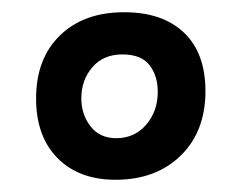

<svg xmlns="http://www.w3.org/2000/svg" viewBox="-20 -732 394 314"><path d="M180 -643Q149 -643 131 -622Q113 -601 113 -571Q113 -545 128 -525.5Q143 -506 170 -506Q200 -506 219 -528Q238 -550 238 -582Q238 -608 224.5 -625.5Q211 -643 180 -643ZM39 -571Q39 -636 78 -674Q117 -712 183 -712Q246 -712 281 -678.5Q316 -645 316 -583Q316 -517 275.5 -477.5Q235 -438 169 -438Q109 -438 74 -473.5Q39 -509 39 -571Z"/></svg>

Font: Cantora One
Style: Regular
Weight: 400
Designer: Pablo Impallari, Rodrigo Fuenzalida
Foundry: Pablo Impallari
Version: Version 1.002; ttfautohint (v0.8) -G 200 -r 50